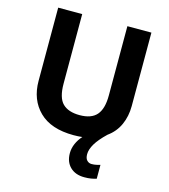

<svg xmlns="http://www.w3.org/2000/svg" viewBox="-135 -820 1026 1166"><g transform="rotate(15 378.0 -237.0)"><path d="M485 100Q485 126 497 138.5Q509 151 526 151Q542 151 556 148Q570 145 580 142V229Q564 234 546 237Q528 240 504 240Q448 240 415 208Q382 176 382 121Q382 90 395 60.5Q408 31 430 7Q404 10 375 10Q233 10 159 -62.5Q85 -135 85 -254V-714H236V-277Q236 -188 272 -152.5Q308 -117 379 -117Q453 -117 486.5 -156Q520 -195 520 -278V-714H671V-252Q671 -188 647 -134.5Q623 -81 574 -46Q527 -1 506 34.5Q485 70 485 100Z"/></g></svg>

Font: Noto Sans
Style: Bold
Weight: 700
Designer: Monotype Design Team
Foundry: Monotype Imaging Inc.
Version: Version 2.000;GOOG;noto-source:20170915:90ef993387c0; ttfaut